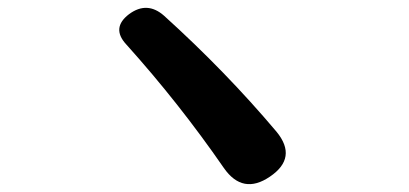

<svg xmlns="http://www.w3.org/2000/svg" viewBox="-20 -612 1040 488"><path d="M549 -185Q435 -350 301 -499Q262 -541 308 -576Q354 -610 397 -572Q554 -430 683 -277Q737 -211 666 -163Q597 -116 549 -185Z"/></svg>

Font: MaokenZhuyuanTi
Style: Regular
Weight: 400
Designer: Fontworks Inc & LongZhuTi team: ZERO子、时光羊、荆南、频凡、刘鹏、Little White Dog、帆影Magmeta、奈白不弍、白日月球、ChaoTawei、雨三（排名不分先后）
Version: Version 1.000; 20230222